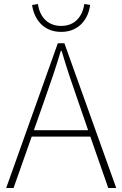

<svg xmlns="http://www.w3.org/2000/svg" viewBox="-20 -943 614 963"><path d="M287 -783C383 -783 425 -857 432 -918L403 -923C395 -866 360 -813 287 -813C213 -813 178 -866 170 -923L141 -918C149 -857 190 -783 287 -783ZM11 0H48L139 -258H433L523 0H563L303 -726H270ZM150 -290 201 -435C232 -523 258 -597 285 -688H289C316 -597 341 -523 372 -435L422 -290Z"/></svg>

Font: Noto Sans CJK HK Thin
Style: Regular
Weight: 100
Designer: Ryoko NISHIZUKA 西塚涼子 (kana, bopomofo & ideographs); Paul D. Hunt (Latin, Greek & Cyrillic); Sandoll Communications 산돌커뮤니
Foundry: Adobe
Version: Version 2.004;hotconv 1.0.118;makeotfexe 2.5.65603